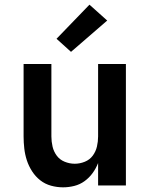

<svg xmlns="http://www.w3.org/2000/svg" viewBox="-20 -794 640 822"><path d="M250 8Q224 8 198.5 1Q173 -6 152.5 -22Q132 -38 117.5 -60.5Q103 -83 95 -107.5Q87 -132 84 -158Q81 -184 81 -210V-520H200V-210Q200 -188 205 -166.5Q210 -145 223 -127.5Q236 -110 257 -101.5Q278 -93 300 -93Q322 -93 343 -101.5Q364 -110 377 -127.5Q390 -145 395 -166.5Q400 -188 400 -210V-520H519V0H400V-96Q391 -73 376.5 -53Q362 -33 342 -18.5Q322 -4 298 2Q274 8 250 8ZM284 -572 222 -628 363 -774 439 -706Z"/></svg>

Font: Iosevka Extended
Style: Bold
Weight: 700
Width: 7
Monospace: yes
Designer: Belleve Invis
Foundry: Belleve Invis
Version: Version 32.5.0; ttfautohint (v1.8.4)